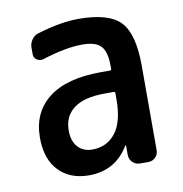

<svg xmlns="http://www.w3.org/2000/svg" viewBox="-66 -592 633 665"><g transform="rotate(-10 250.0 -260.0)"><path d="M297.9 -259.8Q224.6 -259.8 188.5 -232.4Q152.3 -205.1 152.3 -155.3Q152.3 -117.2 171.4 -96.7Q190.4 -76.2 221.7 -76.2Q273.4 -76.2 303.7 -115.2Q334 -154.3 334 -232.4V-254.9Q334 -259.8 329.1 -259.8ZM195.3 9.8Q128.9 9.8 89.4 -31.2Q49.8 -72.3 49.8 -147.5Q49.8 -236.3 112.8 -285.6Q175.8 -335 297.9 -335H329.1Q334 -335 334 -339.8V-351.6Q334 -400.4 315.4 -420.4Q296.9 -440.4 250 -440.4Q192.4 -440.4 109.4 -414.1Q97.7 -410.2 86.4 -417Q75.2 -423.8 75.2 -436.5V-460Q75.2 -475.6 84.5 -488.8Q93.8 -502 109.4 -505.9Q191.4 -530.3 252 -530.3Q358.4 -530.3 399.4 -487.8Q440.4 -445.3 440.4 -332V-35.2Q440.4 -20.5 430.2 -10.3Q419.9 0 405.3 0H376Q361.3 0 350.6 -9.8Q339.8 -19.5 338.9 -35.2V-69.3Q338.9 -70.3 337.9 -70.3Q335.9 -70.3 335.9 -69.3Q288.1 9.8 195.3 9.8Z"/></g></svg>

Font: Rounded-L Mgen+ 1m medium
Style: Regular
Weight: 500
Designer: [Source Han Sans]
Ryoko NISHIZUKA  (kana & ideographs); Paul D. Hunt (Latin, Greek & Cyrillic); Wenlong ZHANG  (bopomofo
Version: Version 1.059.20150602